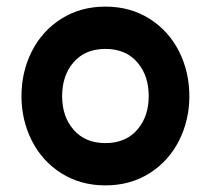

<svg xmlns="http://www.w3.org/2000/svg" viewBox="-20 -543 638 581"><path d="M430 -252Q430 -315 395 -355Q360 -395 299 -395Q238 -395 203 -355Q168 -315 168 -252Q168 -190 203 -150Q238 -110 299 -110Q360 -110 395 -150Q430 -190 430 -252ZM299 -523Q374 -523 432 -486.5Q490 -450 521.5 -388Q553 -326 553 -252Q553 -179 521.5 -117Q490 -55 432 -18.5Q374 18 299 18Q224 18 166 -18.5Q108 -55 76.5 -117Q45 -179 45 -252Q45 -326 76.5 -388Q108 -450 166 -486.5Q224 -523 299 -523Z"/></svg>

Font: SUIT ExtraBold
Style: Regular
Weight: 800
Designer: Sunn Youn; Korean Glyphs from Source Han Sans (Sandoll Communications; Soo-young Jang, Joo-yeon Kang)
Foundry: Sunn
Version: Version 1.008